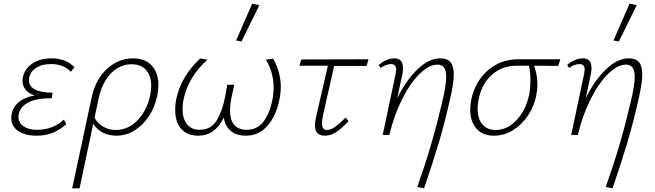

<svg xmlns="http://www.w3.org/2000/svg" viewBox="-20 -731 3549 1040"><path d="M383 -367 364 -342Q324 -384 257 -384Q203 -384 170 -359.5Q137 -335 137 -296Q137 -263 170 -246Q203 -229 265 -229L260 -199Q177 -199 134 -176.5Q91 -154 82 -115Q80 -103 80 -98Q80 -67 107 -47.5Q134 -28 181 -28Q267 -28 326 -83L339 -59Q306 -29 268 -12.5Q230 4 176 4Q116 4 78.5 -21.5Q41 -47 41 -92Q41 -104 44 -117Q63 -195 168 -214Q136 -224 119 -244.5Q102 -265 102 -294Q102 -305 105 -317Q116 -361 157 -388Q198 -415 259 -415Q337 -415 383 -367Z M838 -270Q838 -243 832 -213Q819 -151 786.5 -101.5Q754 -52 708 -24Q662 4 610 4Q569 4 536.5 -13Q504 -30 485 -61L411 289H371L388 210Q404 137 425 37.5Q446 -62 476 -201Q497 -301 559.5 -358Q622 -415 701 -415Q766 -415 802 -376Q838 -337 838 -270ZM799 -266Q799 -321 771 -352Q743 -383 693 -383Q631 -383 582.5 -335Q534 -287 515 -200L492 -93Q510 -61 540.5 -44Q571 -27 607 -27Q674 -27 724.5 -79Q775 -131 793 -213Q799 -242 799 -266Z M1501 -261Q1501 -229 1493 -189Q1476 -105 1429.5 -50.5Q1383 4 1312 4Q1261 4 1230 -22Q1199 -48 1192 -94Q1145 4 1054 4Q994 4 961.5 -33Q929 -70 929 -135Q929 -171 937 -204Q964 -320 1064 -414L1104 -408Q1002 -316 976 -200Q969 -171 969 -140Q969 -88 993 -58Q1017 -28 1061 -28Q1125 -28 1156 -82.5Q1187 -137 1200 -211L1211 -272H1249L1235 -208Q1226 -165 1226 -133Q1226 -80 1249.5 -54Q1273 -28 1316 -28Q1373 -28 1406.5 -71.5Q1440 -115 1455 -187Q1462 -222 1462 -257Q1462 -339 1420 -408L1460 -413Q1501 -338 1501 -261ZM1259 -512 1346 -711 1385 -703 1288 -506Z M1730 -108Q1724 -80 1724 -63Q1724 -27 1751 -27Q1772 -27 1795.5 -44Q1819 -61 1852 -94L1868 -75Q1832 -36 1801.5 -16Q1771 4 1740 4Q1686 4 1686 -52Q1686 -74 1694 -106L1756 -375H1602L1612 -409L1976 -410L1966 -374H1790Z M2438 -327Q2438 -280 2416 -186Q2389 -66 2357.5 40Q2326 146 2277 289L2240 282Q2283 161 2314.5 53.5Q2346 -54 2376 -181Q2397 -270 2397 -315Q2397 -350 2385 -365.5Q2373 -381 2350 -381Q2303 -381 2251 -329Q2199 -277 2156 -189.5Q2113 -102 2089 0H2053L2123 -331Q2126 -349 2126 -354Q2126 -384 2097 -384Q2085 -384 2070 -378.5Q2055 -373 2042 -363L2031 -379Q2051 -396 2073 -405.5Q2095 -415 2116 -415Q2163 -415 2163 -362Q2163 -346 2160 -332L2132 -200Q2182 -300 2243.5 -357.5Q2305 -415 2365 -415Q2403 -415 2420.5 -394Q2438 -373 2438 -327Z M3004 -374Q2961 -375 2873 -375Q2891 -325 2891 -275Q2891 -244 2884 -210Q2872 -152 2838.5 -103Q2805 -54 2757.5 -25Q2710 4 2656 4Q2594 4 2560.5 -34.5Q2527 -73 2527 -137Q2527 -163 2533 -193Q2554 -290 2622 -349.5Q2690 -409 2786 -410H3015ZM2853 -296Q2853 -341 2845 -375H2778Q2700 -375 2645 -326.5Q2590 -278 2573 -195Q2567 -167 2567 -141Q2567 -88 2593 -57.5Q2619 -27 2665 -27Q2729 -27 2779 -81.5Q2829 -136 2846 -217Q2853 -252 2853 -296Z M3459 -327Q3459 -280 3437 -186Q3410 -66 3378.5 40Q3347 146 3298 289L3261 282Q3304 161 3335.5 53.5Q3367 -54 3397 -181Q3418 -270 3418 -315Q3418 -350 3406 -365.5Q3394 -381 3371 -381Q3324 -381 3272 -329Q3220 -277 3177 -189.5Q3134 -102 3110 0H3074L3144 -331Q3147 -349 3147 -354Q3147 -384 3118 -384Q3106 -384 3091 -378.5Q3076 -373 3063 -363L3052 -379Q3072 -396 3094 -405.5Q3116 -415 3137 -415Q3184 -415 3184 -362Q3184 -346 3181 -332L3153 -200Q3203 -300 3264.5 -357.5Q3326 -415 3386 -415Q3424 -415 3441.5 -394Q3459 -373 3459 -327ZM3303 -512 3390 -711 3429 -703 3332 -506Z"/></svg>

Font: Ysabeau Light
Style: Italic
Weight: 300
Italic angle: -12°
Designer: Christian Thalmann (Catharsis Fonts)
Version: Version 0.003